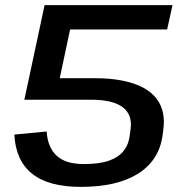

<svg xmlns="http://www.w3.org/2000/svg" viewBox="-20 -720 706 749"><path d="M295 9Q169 9 105 -42.5Q41 -94 36 -195L162 -207Q166 -145 201 -112.5Q236 -80 307 -80Q367 -80 404.5 -93Q442 -106 462 -131Q482 -156 486 -191L489 -213Q498 -272 459 -301.5Q420 -331 336 -331H75L175 -415H347Q412 -415 460 -405Q508 -395 540.5 -377Q573 -359 591.5 -334Q610 -309 616 -278.5Q622 -248 617 -214L614 -190Q600 -94 518.5 -42.5Q437 9 295 9ZM154 -700H653L632 -605H215L269 -678L202 -363L75 -331Z"/></svg>

Font: Pathway Extreme 8pt Thin 12pt SemiBold
Style: Italic
Weight: 600
Italic angle: -8°
Version: Version 1.001;gftools[0.9.26]